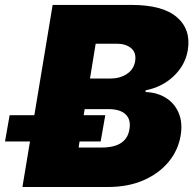

<svg xmlns="http://www.w3.org/2000/svg" viewBox="-20 -747 776 767"><path d="M69.6 0 190.3 -727.3H505.7Q630.3 -727.3 687.1 -677.9Q744 -628.6 730.1 -545.5Q719.5 -485.8 673.5 -442.5Q627.5 -399.1 562.5 -386.4L561.1 -379.3Q608 -377.8 642.8 -356Q677.6 -334.2 693.9 -295.6Q710.2 -257.1 701.7 -206Q691.8 -146.3 653.1 -99.8Q614.3 -53.3 552.6 -26.6Q490.8 0 411.9 0ZM294 -157.7H386.4Q486.2 -157.7 497.2 -231.5Q503.6 -269.9 481.4 -290.5Q459.2 -311.1 413.4 -311.1H318.2ZM339.5 -433.2H420.5Q458.8 -433.2 486.7 -451.5Q514.6 -469.8 519.9 -502.8Q525.2 -536.9 503.7 -554.7Q482.2 -572.4 446 -572.4H362.2ZM0 -181.8 18.5 -286.9H400.6L382.1 -181.8Z"/></svg>

Font: Inter UI Black
Style: Italic
Weight: 900
Italic angle: -9.39999°
Designer: Rasmus Andersson
Foundry: rsms
Version: 3.2;8d6f07862